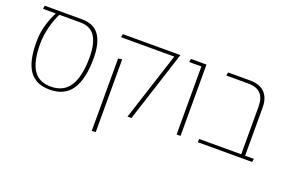

<svg xmlns="http://www.w3.org/2000/svg" viewBox="-98 -931 2217 1477"><g transform="rotate(20 1010.0 -193.0)"><path d="M310 10Q197 10 143.5 -65Q90 -140 90 -295V-308Q90 -375 108.5 -439Q127 -503 153 -552V-562L199 -572L182 -552Q156 -499 139 -431Q122 -363 122 -295Q122 -152 167.5 -83.5Q213 -15 310 -15Q416 -15 465.5 -94.5Q515 -174 515 -328Q515 -441 477 -499Q439 -557 355 -557H50L55 -584H359Q457 -584 502 -520Q547 -456 547 -331Q547 -163 489.5 -76.5Q432 10 310 10Z M945 0 1125 -557H689L694 -584H1165L1157 -557L977 0ZM724 198V-395L756 -400V195Z M1347 0V-584H1379V0ZM1247 -557 1252 -584H1367V-557Z M1866 0V-416Q1866 -487 1833 -522Q1800 -557 1730 -557H1551L1556 -584H1735Q1815 -584 1856.5 -542Q1898 -500 1898 -419V-17Q1898 -11 1895.5 -8Q1893 -5 1888 0ZM1521 0V-27H1970L1965 0Z"/></g></svg>

Font: Noto Sans Hebrew Light
Style: Regular
Weight: 100
Version: Version 3.000